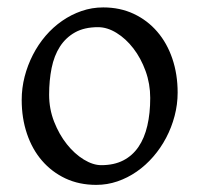

<svg xmlns="http://www.w3.org/2000/svg" viewBox="-20 -489 543 523"><path d="M389.2 -222.2Q389.2 -260.7 376.5 -295.7Q363.8 -330.6 343.3 -357.2Q322.8 -383.8 297.4 -399.4Q272 -415 247.1 -415Q210 -415 184.6 -400.9Q159.2 -386.7 143.3 -362.1Q127.4 -337.4 120.6 -303.7Q113.8 -270 113.8 -231Q113.8 -192.4 127.4 -157.5Q141.1 -122.6 162.1 -96.2Q183.1 -69.8 208.3 -54.4Q233.4 -39.1 255.9 -39.1Q290.5 -39.1 315.7 -52Q340.8 -64.9 357.2 -88.9Q373.5 -112.8 381.3 -146.5Q389.2 -180.2 389.2 -222.2ZM463.9 -236.8Q463.9 -204.6 455.6 -173.1Q447.3 -141.6 432.6 -113.8Q418 -85.9 397.5 -62.3Q377 -38.6 352.3 -21.5Q327.6 -4.4 299.8 5.1Q272 14.6 242.2 14.6Q195.8 14.6 158.4 -2.9Q121.1 -20.5 94.5 -51.3Q67.9 -82 53.5 -124.5Q39.1 -167 39.1 -216.8Q39.1 -249 47.1 -280.3Q55.2 -311.5 69.6 -339.6Q84 -367.7 104.2 -391.4Q124.5 -415 149.2 -432.1Q173.8 -449.2 202.1 -459Q230.5 -468.8 261.2 -468.8Q307.1 -468.8 344.5 -451.2Q381.8 -433.6 408.4 -402.6Q435.1 -371.6 449.5 -329.1Q463.9 -286.6 463.9 -236.8Z"/></svg>

Font: GentiumAlt
Style: Regular
Weight: 400
Designer: J. Victor Gaultney
Version: Version 1.02; 2005; OFL release